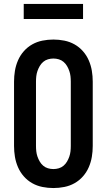

<svg xmlns="http://www.w3.org/2000/svg" viewBox="-20 -943 540 971"><path d="M250 8Q222 8 194.5 2.5Q167 -3 143 -16.5Q119 -30 100.5 -51Q82 -72 71 -97.5Q60 -123 55.5 -150Q51 -177 51 -205V-530Q51 -558 55.5 -585Q60 -612 71 -637.5Q82 -663 100.5 -684Q119 -705 143 -718.5Q167 -732 194.5 -737.5Q222 -743 250 -743Q278 -743 305.5 -737.5Q333 -732 357 -718.5Q381 -705 399.5 -684Q418 -663 429 -637.5Q440 -612 444.5 -585Q449 -558 449 -530V-205Q449 -177 444.5 -150Q440 -123 429 -97.5Q418 -72 399.5 -51Q381 -30 357 -16.5Q333 -3 305.5 2.5Q278 8 250 8ZM250 -88Q264 -88 277.5 -92Q291 -96 301.5 -105Q312 -114 319 -126Q326 -138 330.5 -151Q335 -164 336.5 -177.5Q338 -191 338 -205V-530Q338 -544 336.5 -557.5Q335 -571 330.5 -584Q326 -597 319 -609Q312 -621 301.5 -630Q291 -639 277.5 -643Q264 -647 250 -647Q236 -647 222.5 -643Q209 -639 198.5 -630Q188 -621 181 -609Q174 -597 169.5 -584Q165 -571 163.5 -557.5Q162 -544 162 -530V-205Q162 -191 163.5 -177.5Q165 -164 169.5 -151Q174 -138 181 -126Q188 -114 198.5 -105Q209 -96 222.5 -92Q236 -88 250 -88ZM100 -847V-923H400V-847Z"/></svg>

Font: Iosevka Algr
Style: Bold
Weight: 700
Monospace: yes
Designer: Belleve Invis
Foundry: Belleve Invis
Version: Version 26.0.2; ttfautohint (v1.8.3)